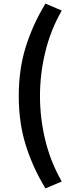

<svg xmlns="http://www.w3.org/2000/svg" viewBox="-20 -853 418 1075"><path d="M234.6 201.9Q163.7 85.9 124.3 -39.9Q85 -165.7 85 -315.4Q85 -465 124.3 -590.9Q163.7 -716.8 234.6 -832.9L325.8 -793.9Q263 -684.4 233.4 -561.2Q203.8 -438 203.8 -315.4Q203.8 -191.9 233.4 -69.1Q263 53.7 325.8 163.2Z"/></svg>

Font: Noto Sans TC Thin
Style: Regular
Weight: 100
Designer: Ryoko NISHIZUKA 西塚涼子 (kana, bopomofo & ideographs); Paul D. Hunt (Latin, Greek & Cyrillic); Sandoll Communications 산돌커뮤니
Foundry: Adobe
Version: Version 2.004-H2;hotconv 1.0.118;makeotfexe 2.5.65603